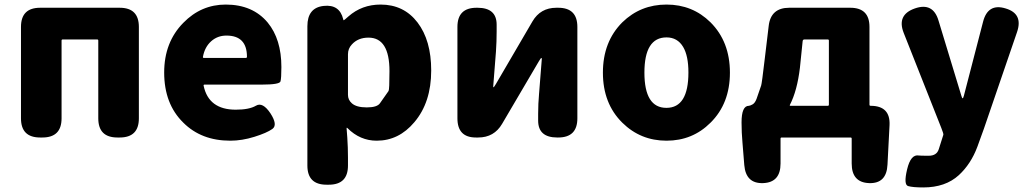

<svg xmlns="http://www.w3.org/2000/svg" viewBox="-20 -603 4530 842"><path d="M156 0Q72 0 72 -84V-485Q72 -569 156 -569H505Q589 -569 589 -485V-84Q589 0 505 0H495Q411 0 411 -84V-425Q411 -430 406 -430H255Q250 -430 250 -425V-84Q250 0 166 0Z M990 14Q863 14 784 -65Q700 -147 700 -285Q700 -418 784 -503Q862 -583 970 -583Q1088 -583 1154 -504Q1214 -431 1214 -309Q1214 -260 1210 -246Q1206 -232 1129 -232H877Q872 -232 873 -227Q895 -122 1014 -122Q1073 -122 1102.5 -139.5Q1132 -157 1166 -106Q1199 -55 1174.5 -37.5Q1150 -20 1095.5 -3Q1041 14 990 14ZM870 -354Q869 -349 874 -349H1058Q1063 -349 1063 -354Q1063 -447 973 -447Q934 -447 906 -422Q878 -397 870 -354Z M1412 207Q1328 207 1328 123V-488Q1328 -569 1399 -577Q1469 -585 1485 -519Q1486 -514 1487.5 -514Q1489 -514 1508 -531Q1567 -583 1649 -583Q1751 -583 1811 -504.5Q1871 -426 1871 -294Q1871 -154 1797 -67Q1729 14 1632 14Q1559 14 1504 -41Q1500 -45 1500 -40L1503 0Q1506 44 1506 88V123Q1506 207 1422 207ZM1684 -204Q1688 -210 1688 -291Q1688 -438 1596 -438Q1550 -438 1523 -408Q1506 -390 1506 -365V-187Q1506 -165 1523 -150Q1543 -132 1588.5 -132Q1634 -132 1646.5 -150.5Q1659 -169 1684 -204Z M2067 0Q1986 0 1986 -84V-485Q1986 -569 2070 -569H2074Q2158 -569 2158 -495V-465Q2158 -421 2155 -377L2143 -225Q2143 -220 2144.5 -220Q2146 -220 2155 -235L2315 -509Q2350 -569 2420 -569H2428Q2512 -569 2512 -485V-84Q2512 0 2428 0H2424Q2340 0 2340 -74V-104Q2340 -148 2344 -192L2356 -344Q2356 -349 2354 -349Q2352 -349 2343 -334L2182 -60Q2147 0 2077 0Z M2709 -65Q2624 -149 2624 -284.5Q2624 -420 2709 -505Q2789 -583 2903 -583Q3017 -583 3096 -505Q3181 -420 3181 -284.5Q3181 -149 3096 -65Q3017 14 2903 14Q2789 14 2709 -65ZM2999 -285Q2999 -358 2976 -397Q2951 -439 2903 -439Q2806 -439 2806 -284.5Q2806 -130 2902.5 -130Q2999 -130 2999 -285Z M3327 200Q3251 203 3244 121L3236 22Q3232 -22 3232 -66Q3232 -139 3264 -139Q3269 -139 3280 -145Q3291 -151 3298 -170Q3305 -189 3318 -228Q3321 -236 3334 -347L3351 -489Q3360 -569 3441 -569H3709Q3793 -569 3793 -485V-144Q3793 -139 3798 -139Q3885 -139 3881 -54L3872 119Q3868 203 3791 200Q3715 197 3715 114V5Q3715 0 3710 0H3408Q3403 0 3403 5V114Q3403 197 3327 200ZM3444 -143Q3442 -139 3447 -139H3610Q3615 -139 3615 -144V-425Q3615 -430 3610 -430H3508Q3501 -430 3500 -423L3488 -306Q3476 -205 3444 -143Z M4029 219Q3983 219 3962.5 213Q3942 207 3958 140Q3974 72 4010 79Q4015 80 4053 80Q4088 80 4097 51Q4110 12 4117 -12Q4118 -17 4108 -42L3943 -459Q3912 -538 3992 -566Q4072 -594 4096 -512L4196 -183Q4199 -172 4201.5 -172Q4204 -172 4207 -183L4291 -507Q4312 -590 4390 -566Q4468 -543 4440 -462L4295 -39Q4281 1 4266 41Q4238 116 4185 165Q4126 219 4029 219Z"/></svg>

Font: Resource Han Rounded KR Heavy
Style: Regular
Weight: 900
Designer: Cyano Hao (round all glyphs); Ryoko NISHIZUKA 西塚涼子 (kana, bopomofo & ideographs); Paul D. Hunt (Latin, Greek & Cyrillic)
Foundry: Cyano Hao
Version: 0.990